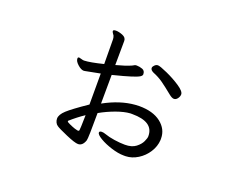

<svg xmlns="http://www.w3.org/2000/svg" viewBox="-97 -730 1193 949"><g transform="rotate(20 500.0 -255.5)"><path d="M460 -49Q460 -57 473 -57Q482 -57 493 -53Q515 -45 545.5 -40.5Q576 -36 601 -36Q637 -36 658 -52Q679 -68 687.5 -86.5Q696 -105 696 -114V-116Q696 -191 584 -191H574Q543 -189 501.5 -174Q460 -159 421 -137Q421 -4 417 8Q406 40 382 40Q365 40 317.5 19.5Q270 -1 259 -9Q251 -14 246.5 -23.5Q242 -33 242 -43Q242 -64 268 -88Q294 -112 369 -163V-326L292 -311Q289 -310 285 -310Q271 -310 253 -326Q235 -342 235 -356Q235 -362 238 -363L241 -364Q244 -364 253.5 -361Q263 -358 268 -358H270Q301 -359 369 -376Q369 -463 368 -506Q368 -514 364 -524Q362 -527 357.5 -533.5Q353 -540 353 -544L354 -547Q357 -551 367 -551Q383 -551 403 -543Q423 -535 423 -517Q423 -432 422 -390Q472 -403 501 -416Q504 -417 508.5 -420Q513 -423 518 -424H524Q538 -424 553 -418.5Q568 -413 568 -394Q568 -387 558 -380.5Q548 -374 517 -364Q486 -354 422 -338L421 -187Q505 -233 582 -239L603 -240Q676 -240 717.5 -207.5Q759 -175 759 -126V-118Q757 -84 737.5 -53.5Q718 -23 687.5 -4Q657 15 624 16H614Q585 16 548.5 4.5Q512 -7 486 -22.5Q460 -38 460 -49ZM301 -44Q309 -39 326 -32Q343 -25 354 -23L359 -22Q365 -22 366 -27Q368 -49 368 -69Q368 -94 369 -107Q333 -83 298 -52Q297 -52 297 -49Q297 -45 301 -44ZM599 -447Q609 -461 621 -461Q632 -461 672 -443Q712 -425 745 -403Q778 -381 778 -365Q778 -354 770 -343Q762 -332 751 -332Q741 -332 726 -344Q688 -375 664.5 -391.5Q641 -408 613 -419Q596 -427 596 -438Q596 -443 599 -447Z"/></g></svg>

Font: Iansui 0.93
Style: Regular
Weight: 400
Designer: But Ko / Fontworks Inc.
Foundry: zi-hi.com / Fontworks Inc.
Version: Version 0.931